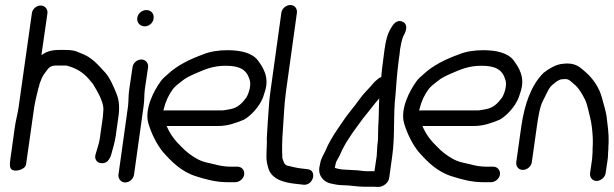

<svg xmlns="http://www.w3.org/2000/svg" viewBox="-20 -714 2445 765"><path d="M390 -249 377 -158C374 -140 367 -121 361 -100C355 -81 365 -66 382 -64C415 -60 423 -95 428 -116L433 -134C436 -145 439 -159 441 -172L452 -250C457 -284 455 -316 444 -341C435 -364 418 -404 400 -424C372 -454 347 -486 302 -502L282 -510C268 -514 257 -515 238 -515H215C185 -515 163 -508 145 -494L169 -661C171 -678 159 -692 142 -692C125 -692 109 -678 107 -661L54 -286C51 -264 42 -230 39 -207L21 -78C19 -66 19 -57 20 -50C23 -31 47 -33 59 -37C68 -40 82 -46 84 -60L116 -285C120 -310 126 -335 132 -358V-359C133 -364 134 -366 135 -368L138 -381L147 -404C150 -411 155 -418 158 -422C174 -443 177 -453 207 -453H244C283 -443 311 -426 334 -399L350 -380C356 -371 373 -341 378 -330C386 -310 395 -292 391 -265C390 -260 391 -255 390 -249Z M508 -446 495 -358C491 -332 493 -315 490 -290L452 -18C450 -1 463 13 479 13C496 13 512 -2 514 -18L552 -290C556 -317 554 -334 557 -358L570 -446C572 -463 560 -477 543 -477C526 -477 510 -463 508 -446ZM527 -643C524 -624 538 -609 557 -609C574 -609 590 -623 592 -640C595 -659 582 -674 563 -674C546 -674 529 -660 527 -643Z M632 -273V-278C640 -311 652 -336 669 -359C678 -371 691 -380 706 -392C719 -403 738 -412 756 -420C795 -437 828 -452 879 -452C935 -452 963 -437 975 -395C981 -375 973 -346 962 -326C945 -303 927 -284 897 -279L875 -275C869 -274 864 -274 859 -274H638C636 -274 635 -273 632 -273ZM953 -19C955 -36 943 -50 926 -50H896C875 -50 854 -54 836 -59L810 -65C795 -68 783 -72 769 -79C743 -93 723 -108 703 -129C679 -152 658 -178 644 -212H850C889 -212 922 -225 949 -236H950C981 -253 1014 -290 1028 -326L1036 -351C1054 -408 1027 -447 1007 -474C984 -504 937 -514 886 -514C852 -514 818 -509 791 -498C739 -479 687 -455 647 -417C639 -410 628 -401 621 -391C593 -353 555 -280 571 -223C583 -182 604 -140 628 -110C662 -71 703 -29 763 -11C797 0 840 12 886 12H917C934 12 951 -2 953 -19Z M1101 -663 1057 -346C1054 -326 1052 -303 1051 -285C1048 -246 1045 -202 1043 -162V-161C1045 -132 1038 -93 1044 -64L1047 -52C1057 0 1110 14 1163 19L1189 22C1229 26 1245 -36 1205 -40L1179 -43C1160 -45 1144 -50 1125 -54C1113 -58 1111 -66 1105 -84C1103 -119 1104 -156 1107 -195C1111 -246 1112 -294 1119 -346L1163 -663C1165 -680 1154 -694 1137 -694C1120 -694 1103 -680 1101 -663Z M1393 -36C1382 -36 1367 -38 1355 -38C1342 -38 1316 -43 1314 -46C1315 -51 1317 -60 1318 -64C1319 -71 1328 -83 1333 -94L1344 -118C1348 -126 1353 -135 1358 -144L1375 -170C1386 -188 1399 -204 1411 -221L1427 -243C1442 -262 1459 -282 1474 -302L1491 -322C1489 -284 1490 -249 1487 -210C1486 -197 1487 -158 1485 -147C1482 -129 1483 -114 1481 -93L1472 -32H1439C1425 -32 1407 -36 1393 -36ZM1431 30H1470C1476 30 1481 31 1486 31C1506 31 1528 16 1531 -7L1543 -94C1553 -167 1548 -237 1553 -306L1556 -339C1559 -381 1563 -432 1569 -477C1571 -491 1573 -502 1574 -517C1577 -537 1580 -550 1586 -568C1592 -579 1612 -613 1585 -627C1560 -639 1545 -614 1539 -604C1523 -579 1517 -551 1512 -516C1510 -503 1509 -490 1507 -477C1504 -457 1501 -430 1499 -407C1497 -406 1494 -405 1492 -404L1483 -397C1474 -390 1468 -384 1463 -377C1448 -359 1426 -339 1412 -318C1391 -288 1365 -260 1343 -226L1324 -198C1307 -173 1289 -144 1276 -112C1271 -101 1258 -81 1256 -64C1255 -58 1254 -54 1253 -50C1246 -14 1270 11 1297 17C1310 20 1328 24 1348 24C1374 24 1402 30 1431 30Z M1651 -273V-278C1659 -311 1671 -336 1688 -359C1697 -371 1710 -380 1725 -392C1738 -403 1757 -412 1775 -420C1814 -437 1847 -452 1898 -452C1954 -452 1982 -437 1994 -395C2000 -375 1992 -346 1981 -326C1964 -303 1946 -284 1916 -279L1894 -275C1888 -274 1883 -274 1878 -274H1657C1655 -274 1654 -273 1651 -273ZM1972 -19C1974 -36 1962 -50 1945 -50H1915C1894 -50 1873 -54 1855 -59L1829 -65C1814 -68 1802 -72 1788 -79C1762 -93 1742 -108 1722 -129C1698 -152 1677 -178 1663 -212H1869C1908 -212 1941 -225 1968 -236H1969C2000 -253 2033 -290 2047 -326L2055 -351C2073 -408 2046 -447 2026 -474C2003 -504 1956 -514 1905 -514C1871 -514 1837 -509 1810 -498C1758 -479 1706 -455 1666 -417C1658 -410 1647 -401 1640 -391C1612 -353 1574 -280 1590 -223C1602 -182 1623 -140 1647 -110C1681 -71 1722 -29 1782 -11C1816 0 1859 12 1905 12H1936C1953 12 1970 -2 1972 -19Z M2232 -399C2249 -399 2254 -389 2267 -379C2286 -364 2300 -339 2312 -315C2317 -304 2321 -289 2325 -272L2331 -247C2338 -220 2341 -188 2342 -158V-140C2341 -128 2341 -118 2341 -107C2340 -98 2340 -86 2339 -79L2331 -24C2329 -8 2340 7 2357 7C2373 7 2391 -7 2393 -24L2401 -78C2403 -90 2402 -99 2403 -109C2404 -115 2404 -121 2404 -129L2405 -147C2406 -182 2401 -216 2397 -249C2394 -272 2384 -302 2379 -322C2369 -363 2343 -401 2313 -427C2296 -441 2279 -461 2241 -461C2236 -461 2232 -461 2225 -460C2195 -459 2163 -437 2146 -424L2145 -423C2096 -374 2070 -299 2057 -210L2037 -68C2035 -51 2046 -37 2063 -37C2080 -37 2097 -51 2099 -68L2119 -210C2124 -246 2131 -289 2143 -312C2153 -330 2162 -354 2173 -368C2182 -378 2206 -398 2218 -398C2223 -398 2226 -399 2232 -399Z"/></svg>

Font: PolanStronk
Style: BdIta
Weight: 700
Version: Version 1.0